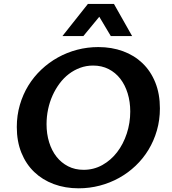

<svg xmlns="http://www.w3.org/2000/svg" viewBox="-20 -970 896 999"><path d="M415 -86.4Q467.8 -86.4 512.5 -111.3Q557.1 -136.2 589.4 -178.2Q621.6 -220.2 639.6 -275.1Q657.7 -330.1 657.7 -389.6Q657.7 -440.4 644.3 -484.1Q630.9 -527.8 606 -560.1Q581.1 -592.3 545.2 -610.6Q509.3 -628.9 464.4 -628.9Q428.7 -628.9 397 -617.2Q365.2 -605.5 338.4 -585Q311.5 -564.5 290 -535.6Q268.6 -506.8 253.4 -473.1Q238.3 -439.5 230.2 -401.4Q222.2 -363.3 222.2 -323.7Q222.2 -273.4 235.6 -230Q249 -186.5 273.9 -154.8Q298.8 -123 334.5 -104.7Q370.1 -86.4 415 -86.4ZM389.2 9.8Q318.8 9.8 259.8 -12.2Q200.7 -34.2 158 -75.2Q115.2 -116.2 91.3 -175.3Q67.4 -234.4 67.4 -309.1Q67.4 -369.6 83.3 -424.1Q99.1 -478.5 127.4 -524.7Q155.8 -570.8 195.1 -607.9Q234.4 -645 281.5 -671.1Q328.6 -697.3 381.8 -711.2Q435.1 -725.1 491.7 -725.1Q561 -725.1 619.9 -703.6Q678.7 -682.1 721.4 -641.1Q764.2 -600.1 788.1 -540.8Q812 -481.4 812 -406.2Q812 -345.7 796.4 -291.5Q780.8 -237.3 752.7 -190.9Q724.6 -144.5 685.5 -107.4Q646.5 -70.3 599.4 -44.2Q552.2 -18.1 499 -4.2Q445.8 9.8 389.2 9.8ZM304.7 -782.2 437.5 -949.7H572.8L667.5 -782.2H556.6L496.6 -882.8L413.6 -782.2Z"/></svg>

Font: Proza Libre
Style: SemiBold Italic
Weight: 600
Designer: Jasper de Waard
Foundry: Jasper de Waard
Version: Version 1.000; ttfautohint (v1.4.1.8-43bc)